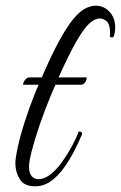

<svg xmlns="http://www.w3.org/2000/svg" viewBox="-20 -655 425 675"><path d="M103 0Q65 0 49.5 -25Q34 -50 34 -81Q34 -98 42.5 -137.5Q51 -177 67 -227Q83 -277 103 -327Q109 -343 116 -357H61Q61 -365 68 -374Q75 -383 83 -383H127Q161 -462 188.5 -512Q216 -562 238 -588.5Q260 -615 279.5 -625Q299 -635 317 -635Q345 -635 365 -613.5Q385 -592 385 -558Q385 -540 379 -525Q370 -521 366 -527Q367 -530 367 -533.5Q367 -537 367 -540Q367 -568 356 -579Q345 -590 330 -590Q313 -590 293.5 -572Q274 -554 248 -508.5Q222 -463 186 -383H285Q285 -377 281.5 -369Q278 -361 268 -357H175Q168 -342 161 -325Q138 -270 120 -217.5Q102 -165 92 -126Q82 -87 82 -69Q82 -45 92.5 -34.5Q103 -24 117 -25Q138 -26 159 -43Q180 -60 198.5 -86Q217 -112 232.5 -140.5Q248 -169 257 -193Q269 -193 269 -184Q258 -158 242 -126.5Q226 -95 205.5 -66Q185 -37 159.5 -18.5Q134 0 103 0Z"/></svg>

Font: Great Vibes
Style: Regular
Weight: 400
Designer: Robert E. Leuschke, Viktoriya Grabowska, Viviana Monsalve, Eben Sorkin
Foundry: Robert E. Leuschke
Version: Version 1.103; ttfautohint (v1.8.4.7-5d5b)